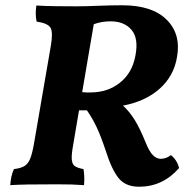

<svg xmlns="http://www.w3.org/2000/svg" viewBox="-20 -700 741 729"><path d="M444 -680Q558 -680 613 -625Q668 -570 652 -483Q640 -411 586 -363Q532 -315 447 -299Q472 -276 491.5 -244.5Q511 -213 533 -159Q547 -124 561 -110.5Q575 -97 590 -97Q611 -97 629 -111Q652 -93 660 -62Q598 9 508 9Q457 9 430.5 -23.5Q404 -56 381 -129Q363 -183 347 -217Q331 -251 310 -281Q295 -281 280 -281L258 -151Q251 -113 252.5 -94.5Q254 -76 264.5 -69Q275 -62 297 -58Q302 -29 299 3Q272 1 252 0.5Q232 0 212.5 0Q193 0 165 0Q120 0 85.5 0.5Q51 1 19 3Q20 -13 23 -28Q26 -43 33 -58Q59 -61 73.5 -70Q88 -79 96 -101Q104 -123 111 -166L173 -526Q182 -578 171.5 -595Q161 -612 119 -618Q113 -647 118 -679Q154 -677 191 -676.5Q228 -676 270 -676Q303 -676 352 -678Q401 -680 444 -680ZM400 -619Q384 -619 368 -616.5Q352 -614 336 -608L292 -350Q301 -349 308.5 -349Q316 -349 323 -349Q389 -349 435.5 -386Q482 -423 494 -488Q507 -554 479.5 -586.5Q452 -619 400 -619Z"/></svg>

Font: Vollkorn
Style: Bold Italic
Weight: 700
Italic angle: -11°
Designer: Friedrich Althausen
Foundry: Friedrich Althausen
Version: Version 5.000; ttfautohint (v1.8.3)